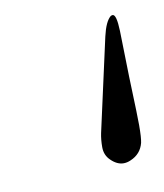

<svg xmlns="http://www.w3.org/2000/svg" viewBox="-44 -51 287 336"><g transform="rotate(-10 99.5 116.5)"><path d="M157.7 21.5Q163.6 -4.4 173.3 -12.2Q175.3 -13.2 176.8 -13.2Q183.6 -13.2 184.6 16.1L186.5 97.7Q187 114.3 188.5 158.2Q189 173.3 189 184.6Q189 207 187 215.8Q182.1 234.9 163.6 242.7Q157.2 245.6 150.9 245.6Q139.2 245.6 128.4 234.9Q118.7 225.6 118.7 211.4Q118.7 197.8 121.1 186.5Z"/></g></svg>

Font: Caudex
Style: Regular
Weight: 400
Version: Version 1.01